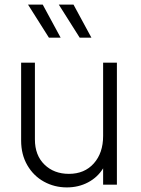

<svg xmlns="http://www.w3.org/2000/svg" viewBox="-20 -804 612 836"><path d="M72 -192V-531H132V-197Q132 -128 173.5 -87.5Q215 -47 280 -47Q348 -47 388.5 -92.5Q429 -138 429 -212V-531H489V0H429V-71Q405 -32 363.5 -10Q322 12 271 12Q217 12 171.5 -13Q126 -38 99 -84.5Q72 -131 72 -192ZM236 -784H300L378 -640H327ZM166 -784 244 -640H193L102 -784Z"/></svg>

Font: Evergrow Sans
Style: Light
Weight: 300
Foundry: 10Web
Version: Version 1.000